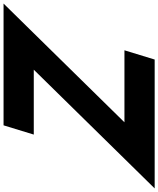

<svg xmlns="http://www.w3.org/2000/svg" viewBox="-45 -900 890 1080"><g transform="rotate(-90 400.0 -360.0)"><path d="M268 -615H183L235 -785H320H760H845H920L789.3 -652L252.1 -105H572.1H657.1L605.1 65H520.1H40.1H-44.9H-119.9L10.8 -68L548 -615Z"/></g></svg>

Font: Nordica Plus
Style: NordicaClassicBkObl
Weight: 900
Version: Version 1.01